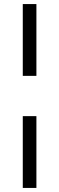

<svg xmlns="http://www.w3.org/2000/svg" viewBox="-20 -763 290 944"><path d="M92 -390V-743H159V-390ZM92 161V-192H159V161Z"/></svg>

Font: Saira SemiCondensed
Style: Regular
Weight: 400
Width: 4
Designer: Hector Gatti with collaboration of the Omnibus-Type team
Foundry: Omnibus-Type
Version: Version 1.101